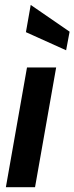

<svg xmlns="http://www.w3.org/2000/svg" viewBox="-20 -780 310 800"><path d="M4.5 0 92.5 -499H214L126 0ZM255.5 -570.5 88 -646 108 -759.5 270 -648Z"/></svg>

Font: Cabin
Style: Bold Italic
Weight: 700
Width: 4
Italic angle: -10°
Designer: Pablo Impallari
Foundry: Pablo Impallari. http://www.impallari.com Igino Marini. http://www.ikern.com
Version: Version 3.001